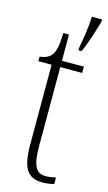

<svg xmlns="http://www.w3.org/2000/svg" viewBox="-120 -803 482 855"><g transform="rotate(15 121.0 -375.0)"><path d="M173 -613V-600H187C206 -640 227 -708 239 -750V-760H192C190 -709 182 -661 173 -613ZM171 10C188 10 207 7 223 3V-27C205 -23 193 -21 176 -21C135 -21 114 -47 114 -141V-507H215V-536H114V-657H88C86 -609 84 -576 67 -554C57 -540 40 -531 13 -528V-507H74V-142C74 -27 102 10 171 10Z"/></g></svg>

Font: Noto Serif Khmer ExtraCondensed ExtraLight
Style: Regular
Weight: 200
Width: 2
Designer: Danh Hong and the Monotype Design Team
Foundry: Monotype Imaging Inc.
Version: Version 2.004